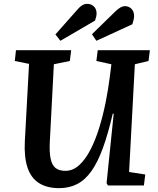

<svg xmlns="http://www.w3.org/2000/svg" viewBox="-20 -964 819 998"><path d="M651 -70 735 -57 728 0H541L534 -12L571 -373H566Q542 -269 515 -195Q488 -121 455.5 -75Q423 -29 381.5 -7.5Q340 14 288 14Q224 14 182.5 -12.5Q141 -39 123 -93Q105 -147 109 -228L131 -632L57 -647L63 -703H350L343 -647L260 -630L239 -229Q236 -174 243 -140Q250 -106 268.5 -91Q287 -76 320 -76Q359 -76 391.5 -105.5Q424 -135 450 -185.5Q476 -236 495.5 -299Q515 -362 529 -431.5Q543 -501 551 -566L559 -630L481 -647L488 -703H759L752 -647L681 -630ZM581 -906Q595 -919 606.5 -925.5Q618 -932 630 -932Q649 -932 663 -918.5Q677 -905 677 -880Q677 -871 674.5 -861Q672 -851 668 -838L481 -752L458 -786ZM385 -917Q396 -930 408 -937Q420 -944 433 -944Q454 -944 468 -930.5Q482 -917 482 -894Q482 -886 480 -877.5Q478 -869 474 -857L294 -752L268 -785Z"/></svg>

Font: Literata 18pt SemiBold
Style: Italic
Weight: 600
Italic angle: -2°
Designer: Latin by Veronika Burian and Jose Scaglione. Greek by Irene Vlachou. Cyrillic by Vera Evstafieva
Foundry: TypeTogether
Version: Version 3.103;gftools[0.9.29]